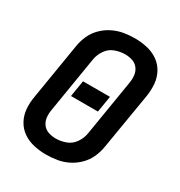

<svg xmlns="http://www.w3.org/2000/svg" viewBox="-176 -864 929 993"><g transform="rotate(30 288.0 -367.5)"><path d="M243 8Q276 8 309 2.5Q342 -3 373 -18.5Q404 -34 429 -59Q454 -84 468 -115.5Q482 -147 487 -179L543 -514Q549 -552 546 -588.5Q543 -625 526 -656Q509 -687 480 -707Q451 -727 415 -735Q379 -743 342 -743Q310 -743 277 -737.5Q244 -732 212.5 -716.5Q181 -701 156 -676Q131 -651 117 -619.5Q103 -588 98 -556L43 -221Q36 -184 39 -147Q42 -110 59 -79Q76 -48 105 -28Q134 -8 170 0Q206 8 243 8ZM245 -89Q222 -89 201 -96Q180 -103 167 -120.5Q154 -138 151.5 -160.5Q149 -183 153 -205L208 -540Q213 -570 231.5 -597Q250 -624 280 -635Q310 -646 340 -646Q363 -646 384 -639Q405 -632 418 -614.5Q431 -597 433.5 -575Q436 -553 432 -530L377 -195Q372 -165 353.5 -138Q335 -111 305 -100Q275 -89 245 -89ZM204 -319H365L381 -416H220Z"/></g></svg>

Font: Iosevka Sparkle SmBdObl
Style: Regular
Weight: 600
Italic angle: -9°
Designer: Belleve Invis
Foundry: Belleve Invis
Version: Version 4.5.0; ttfautohint (v1.8.3)